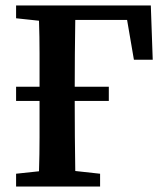

<svg xmlns="http://www.w3.org/2000/svg" viewBox="-20 -684 607 704"><path d="M39 -617V-664H533L540 -465H471L446 -611H256Q255 -548 254.5 -485Q254 -422 254 -366H379V-314H254V-302Q254 -244 254.5 -182Q255 -120 256 -57L347 -47V0H39V-47L123 -56Q125 -118 125 -180.5Q125 -243 125 -302V-314H39V-366H125Q125 -428 125 -488.5Q125 -549 123 -608Z"/></svg>

Font: Source Serif 4 Semibold
Style: Regular
Weight: 600
Designer: Frank Grießhammer
Foundry: Adobe
Version: Version 4.005;hotconv 1.1.0;makeotfexe 2.6.0